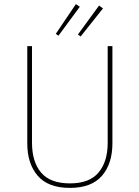

<svg xmlns="http://www.w3.org/2000/svg" viewBox="-20 -906 680 936"><path d="M528 -207Q528 -108 477 -49Q426 10 321 10Q215 10 164 -49Q113 -108 113 -207V-681H136V-210Q136 -117 180.5 -64.5Q225 -12 321 -12Q416 -12 460.5 -65Q505 -118 505 -210V-681H528ZM369 -873 265 -732 252 -741 350 -886ZM482 -865 373 -728 360 -738 463 -879Z"/></svg>

Font: Fira Sans Thin
Style: Regular
Weight: 100
Designer: bBox Type GmbH & Carrois Corporate GbR & Edenspiekermann AG
Foundry: bBox Type GmbH & Carrois Corporate GbR & Edenspiekermann AG
Version: Version 4.301